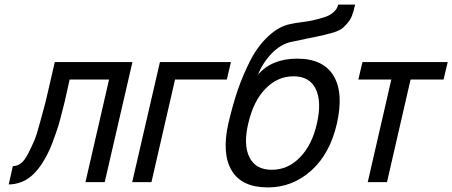

<svg xmlns="http://www.w3.org/2000/svg" viewBox="-20 -795 1974 838"><path d="M219 -524H558L437 0H353L456 -448H284L262 -350Q259 -336 252.5 -312.5Q246 -289 245 -283Q238 -253 224 -214Q207 -165 198 -145Q182 -110 166 -85Q145 -53 126 -35Q102 -12 77 -2Q48 10 18 10L36 -70Q55 -70 71 -82Q86 -93 102 -123Q117 -152 129 -180Q140 -205 154 -258Q175 -335 177 -343Q180 -354 187.5 -387Q195 -420 200 -441Z M678 -524H988L970 -448H744L641 0H557Z M1138 -407Q1087 -355 1064 -258Q1041 -163 1069 -108Q1096 -54 1166 -54Q1237 -54 1289 -108Q1342 -162 1363 -255Q1385 -351 1358 -407Q1331 -462 1261 -462Q1191 -462 1138 -407ZM1106 -469Q1166 -539 1277 -539Q1391 -539 1436 -464Q1481 -389 1450 -254Q1420 -124 1339 -51Q1257 23 1149 23Q1035 23 991 -51Q947 -125 977 -258Q996 -338 1017 -400Q1040 -467 1072 -530Q1105 -594 1150 -636Q1197 -680 1247 -690Q1270 -695 1295 -698Q1328 -702 1349 -707Q1359 -709 1396 -720Q1419 -727 1436 -742Q1452 -756 1456 -775H1530Q1524 -747 1516 -726Q1509 -708 1494 -691Q1479 -674 1469 -668Q1453 -658 1431 -652Q1402 -644 1385 -640Q1379 -639 1370.5 -637Q1362 -635 1347.5 -632Q1333 -629 1322 -627Q1260 -614 1246 -611Q1203 -600 1166 -562Q1126 -520 1106 -469Z M1562 -524H1934L1916 -448H1772L1669 0H1585L1688 -448H1544Z"/></svg>

Font: Miedinger
Style: Italic
Weight: 400
Italic angle: -13°
Version: Version 001.000